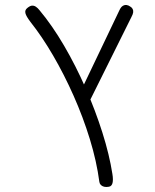

<svg xmlns="http://www.w3.org/2000/svg" viewBox="-20 -593 620 767"><path d="M415 153Q404 155 396 153Q388 151 383 146Q378 141 377 134Q366 51 339 -37Q312 -125 274 -210.5Q236 -296 192 -371.5Q148 -447 102 -505Q93 -517 88 -525.5Q83 -534 81.5 -540.5Q80 -547 82 -552Q84 -557 89 -561Q100 -570 108 -570.5Q116 -571 123.5 -566Q131 -561 138 -552Q189 -491 236 -410.5Q283 -330 322 -241Q361 -152 389 -63.5Q417 25 429 102Q431 114 431 123Q431 132 429.5 138Q428 144 424.5 148Q421 152 415 153ZM332 -177 286 -194 457 -552Q463 -565 470.5 -569.5Q478 -574 485.5 -573Q493 -572 500 -567Q507 -563 510 -557Q513 -551 512 -543.5Q511 -536 505 -525Z"/></svg>

Font: Fredoka Light Light
Style: Regular
Weight: 300
Version: Version 2.001